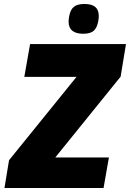

<svg xmlns="http://www.w3.org/2000/svg" viewBox="-20 -947 654 967"><path d="M25.5 -140 365.5 -560H102.5L131.5 -725H614.5L587.5 -561L258.5 -154H528.5L501.5 0H2.5ZM325.5 -838.5Q325.5 -848 328 -863Q334 -898 351.8 -912.5Q369.5 -927 405 -927Q442 -927 459.8 -912Q477.5 -897 477.5 -866Q477.5 -856 475 -841Q468.5 -806 451.5 -791.5Q434.5 -777 399 -777Q325.5 -777 325.5 -838.5Z"/></svg>

Font: JuliaMono Black
Style: Italic
Weight: 900
Italic angle: -9°
Monospace: yes
Designer: cormullion
Foundry: corm
Version: Version 0.057; ttfautohint (v1.8.4)